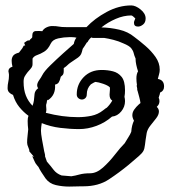

<svg xmlns="http://www.w3.org/2000/svg" viewBox="-20 -671 632 708"><path d="M281 16Q271 16 259.5 16.5Q248 17 235 17Q210 17 186 11.5Q162 6 148 -13Q129 -40 122 -55L117 -61Q110 -69 107 -77Q104 -85 99 -95Q101 -95 104.5 -93Q108 -91 106 -92L88 -113Q89 -118 84.5 -127.5Q80 -137 80 -145Q80 -157 81.5 -169Q83 -181 84 -194Q83 -202 82.5 -209.5Q82 -217 82 -225Q82 -237 85 -244Q66 -258 51 -276.5Q36 -295 28 -321Q20 -324 14 -330Q8 -336 8 -346Q8 -358 10.5 -369Q13 -380 13 -391Q13 -394 13 -397Q13 -400 12 -403Q12 -405 11.5 -406Q11 -407 11 -408Q11 -421 26 -425Q23 -437 23 -447Q23 -458 28.5 -465.5Q34 -473 50 -477L63 -494Q64 -497 68 -503H73L69 -513Q74 -516 77.5 -519Q81 -522 86 -522H89Q91 -526 94.5 -528.5Q98 -531 99 -534V-539Q99 -556 112.5 -556.5Q126 -557 136 -556Q141 -565 151.5 -570Q162 -575 172 -575Q188 -575 197 -573Q206 -571 225 -571H299Q329 -603 373.5 -627Q418 -651 464 -651Q480 -651 498.5 -636Q517 -621 517 -603Q517 -588 507.5 -580.5Q498 -573 489 -573Q474 -573 474 -587Q474 -592 477 -598L479 -603Q477 -605 472 -609.5Q467 -614 464 -614Q436 -614 407 -601.5Q378 -589 354 -570Q388 -569 420 -561.5Q452 -554 475 -535Q494 -521 516 -502Q538 -483 553.5 -461Q569 -439 569 -414Q569 -405 566.5 -397Q564 -389 562 -380L566 -379Q585 -374 585 -352Q585 -336 571 -330L570 -329V-328Q570 -326 569 -323Q568 -320 567 -317L565 -310Q568 -306 568 -298Q568 -294 566.5 -289Q565 -284 560 -279L558 -277L559 -276Q566 -269 566 -260Q566 -248 556 -235Q546 -222 535 -208.5Q524 -195 521 -181Q516 -151 514.5 -136.5Q513 -122 508.5 -114Q504 -106 492 -95.5Q480 -85 454 -63Q420 -35 381.5 -9.5Q343 16 288 16ZM100 -281Q102 -286 103 -290.5Q104 -295 105 -300Q106 -313 107.5 -325Q109 -337 121 -346Q117 -350 117 -356Q117 -365 124.5 -375.5Q132 -386 136 -394Q143 -408 165.5 -430Q188 -452 213 -474.5Q238 -497 252 -509Q255 -524 262 -532Q258 -533 254 -533.5Q250 -534 245 -534H235Q216 -534 195 -529.5Q174 -525 167 -510Q157 -489 143 -480.5Q129 -472 117 -468Q105 -464 100 -455Q100 -440 100 -434Q100 -428 97 -423Q94 -418 82 -405Q75 -396 71 -389Q67 -382 67 -369Q67 -340 75.5 -318.5Q84 -297 100 -281ZM243 -21Q257 -23 273 -27.5Q289 -32 312 -32Q336 -32 359.5 -53Q383 -74 403.5 -100.5Q424 -127 440 -143L443 -148Q448 -157 454 -166Q460 -175 464 -185Q465 -198 467.5 -208Q470 -218 474 -226Q468 -237 468 -246Q468 -257 475 -267Q482 -277 492 -286L498 -291Q497 -300 493.5 -313Q490 -326 487 -337Q486 -338 486 -340V-344Q486 -347 485 -350Q484 -353 484 -354Q484 -356 484.5 -356.5Q485 -357 485 -358Q484 -364 483.5 -370Q483 -376 483 -382Q483 -398 489 -408Q485 -420 482.5 -432Q480 -444 480 -452V-455Q475 -466 473 -475Q471 -484 464 -493Q457 -502 435 -511Q418 -519 398.5 -524Q379 -529 365 -531H326Q319 -531 317 -533Q315 -532 312 -529Q305 -521 303 -516L300 -514Q296 -508 292.5 -502Q289 -496 285 -491Q282 -478 279 -471.5Q276 -465 268 -459Q260 -453 240 -440Q234 -436 229 -431Q224 -426 218 -422L215 -420V-408Q215 -403 213.5 -398.5Q212 -394 204 -388L203 -384Q201 -375 197 -368Q193 -361 183 -359Q186 -320 156 -301Q154 -303 154 -304L152 -291Q150 -287 150 -281Q150 -278 150.5 -274.5Q151 -271 151 -267Q151 -264 150.5 -261Q150 -258 149 -255Q210 -239 267 -239H268Q293 -239 317 -244Q341 -249 360 -264Q363 -266 366.5 -269Q370 -272 374 -274Q380 -280 385 -286.5Q390 -293 394 -300Q388 -304 386 -309.5Q384 -315 384 -322Q384 -329 385 -336Q386 -343 385 -349Q378 -356 360.5 -362Q343 -368 332 -369Q331 -369 327 -367L320 -363Q319 -362 315 -360Q300 -345 300 -323Q300 -314 294.5 -309Q289 -304 282 -304Q275 -304 269 -309Q263 -314 263 -323Q263 -360 288.5 -386.5Q314 -413 355 -413Q377 -413 396.5 -408Q416 -403 428.5 -387.5Q441 -372 441 -338Q441 -332 440.5 -325.5Q440 -319 439 -314Q440 -310 440.5 -306Q441 -302 441 -298Q441 -277 427 -260Q413 -243 393 -241Q368 -219 336 -207Q304 -195 272 -195Q238 -195 202 -199.5Q166 -204 134 -217Q133 -210 132 -203Q131 -196 131 -189Q131 -179 135 -156Q139 -133 143 -113L145 -105Q147 -98 146 -95L147 -92Q149 -85 153 -75Q167 -59 177.5 -45Q188 -31 207 -24Z"/></svg>

Font: RU Serius
Style: Regular
Weight: 400
Designer: Robert E. Leuschke
Foundry: Robert E. Leuschke
Version: Version 1.011; ttfautohint (v1.8.3)